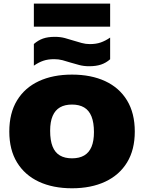

<svg xmlns="http://www.w3.org/2000/svg" viewBox="-20 -1004 774 1032"><path d="M367 8Q265 8 189.2 -27.2Q113.5 -62.5 71.8 -130.5Q30 -198.5 30 -297Q30 -396 71.5 -464.2Q113 -532.5 188.8 -567.8Q264.5 -603 367 -603Q469.5 -603 545.5 -567.8Q621.5 -532.5 663 -464Q704.5 -395.5 704.5 -297Q704.5 -199 663 -131Q621.5 -63 545.5 -27.5Q469.5 8 367 8ZM367 -153Q406.5 -153 432.8 -168.5Q459 -184 472 -215.2Q485 -246.5 485 -294Q485 -345 471.8 -378Q458.5 -411 432.2 -426.5Q406 -442 367 -442Q328.5 -442 302.5 -427Q276.5 -412 263 -380.8Q249.5 -349.5 249.5 -301Q249.5 -249.5 262.5 -216.8Q275.5 -184 301.8 -168.5Q328 -153 367 -153ZM459 -648Q430.5 -648 406 -654.5Q381.5 -661 358 -668Q337 -675 315.8 -680.5Q294.5 -686 271 -686Q238 -686 213 -677.5Q188 -669 162 -651V-767.5Q185 -787.5 211.2 -796.8Q237.5 -806 275 -806Q304 -806 328.5 -799.5Q353 -793 376 -785.5Q397.5 -779 418.8 -773Q440 -767 463 -767Q496.5 -767 521.5 -775.8Q546.5 -784.5 572 -802V-685.5Q550 -666 523.2 -657Q496.5 -648 459 -648ZM162 -860.5V-984.5H572V-860.5Z"/></svg>

Font: Encode Sans SC Black
Style: Regular
Weight: 900
Version: Version 3.002